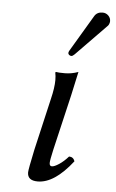

<svg xmlns="http://www.w3.org/2000/svg" viewBox="-51 -719 463 765"><g transform="rotate(5 180.5 -336.5)"><path d="M245.1 -100.1Q262.2 -100.1 268.1 -83Q195.8 9.8 128.9 9.8Q87.9 9.8 87.9 -22.9Q87.9 -34.7 105 -115.2L152.8 -321.8Q164.1 -367.7 164.1 -398.9Q164.1 -414.6 161.1 -429.2L164.1 -431.2Q171.9 -429.2 199.2 -429.2Q226.1 -429.2 252.9 -439L231.9 -342.8L180.2 -122.1Q170.4 -79.1 170.4 -67.9Q170.4 -55.2 180.2 -55.2Q189.9 -55.2 208.5 -67.4Q227.1 -79.6 245.1 -100.1ZM328.1 -683.1Q341.8 -683.1 351.3 -673.8Q360.8 -664.6 360.8 -651.9Q360.8 -647 359.9 -645Q357.9 -635.7 351.1 -629.9L231.9 -507.8Q224.1 -500 219.2 -500Q213.9 -500 210 -503.4Q206.1 -506.8 206.1 -511.2Q206.1 -513.2 207 -514.2Q207 -517.1 210.9 -522.9L295.9 -666Q306.2 -683.1 328.1 -683.1Z"/></g></svg>

Font: Linux Libertine G
Style: Italic
Weight: 400
Italic angle: -12°
Designer: Philipp H. Poll
Foundry: Philipp H. Poll
Version: Version 5.1.3